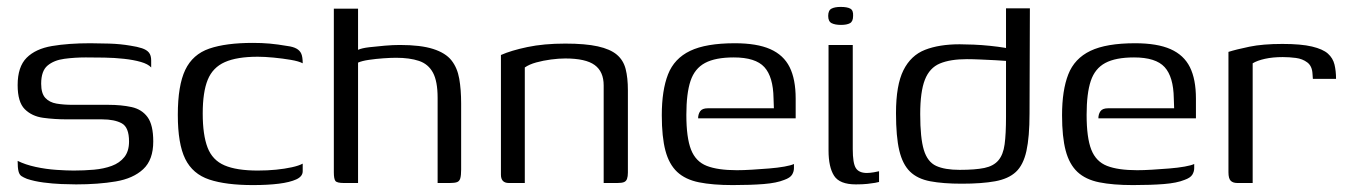

<svg xmlns="http://www.w3.org/2000/svg" viewBox="-20 -529 3902 555"><path d="M200 4Q183 4 157.5 3Q132 2 105.5 -1.5Q79 -5 58 -12Q48 -16 42 -20Q36 -24 33.5 -34Q31 -44 31 -64Q53 -53 83 -46.5Q113 -40 143 -38Q173 -36 193 -36Q223 -36 251.5 -38.5Q280 -41 303 -49.5Q326 -58 339.5 -75Q353 -92 353 -120Q353 -161 332 -172.5Q311 -184 275 -184H174Q137 -184 104.5 -188.5Q72 -193 51.5 -213.5Q31 -234 31 -283Q31 -336 57 -362Q83 -388 130.5 -396Q178 -404 241 -404Q264 -404 296 -403Q328 -402 357 -397Q377 -394 390.5 -389.5Q404 -385 410.5 -377Q417 -369 417 -354V-334Q408 -344 387 -350Q366 -356 338.5 -359Q311 -362 282 -362.5Q253 -363 228 -363Q196 -363 166 -359Q136 -355 117.5 -339.5Q99 -324 99 -287Q99 -259 111 -246Q123 -233 143.5 -229.5Q164 -226 190 -226H293Q331 -226 360.5 -219.5Q390 -213 406.5 -190.5Q423 -168 423 -120Q423 -67 394 -40Q365 -13 314.5 -4.5Q264 4 200 4Z M711 6Q633 6 585 -10Q537 -26 515.5 -69.5Q494 -113 494 -197Q494 -282 515.5 -327Q537 -372 585 -388.5Q633 -405 711 -405Q737 -405 759.5 -403Q782 -401 811 -396Q827 -394 837 -388.5Q847 -383 851 -373.5Q855 -364 855 -346Q844 -352 820.5 -356Q797 -360 771 -362.5Q745 -365 725 -365Q665 -365 630 -349.5Q595 -334 580.5 -298.5Q566 -263 566 -201Q566 -139 580 -102.5Q594 -66 629 -51Q664 -36 725 -36Q753 -36 778 -38.5Q803 -41 823.5 -45.5Q844 -50 855 -56V-34Q855 -19 836.5 -10.5Q818 -2 786 2Q754 6 711 6Z M974 0Q954 0 949.5 -6Q945 -12 945 -31V-504H1015V-385Q1026 -390 1047.5 -392.5Q1069 -395 1092.5 -397Q1116 -399 1136 -399Q1196 -399 1232 -387.5Q1268 -376 1285 -354.5Q1302 -333 1307.5 -301.5Q1313 -270 1313 -230V-39Q1313 -22 1310.5 -13.5Q1308 -5 1301 -2.5Q1294 0 1280 0H1245V-246Q1245 -294 1231.5 -319Q1218 -344 1191 -353Q1164 -362 1125 -362Q1110 -362 1088.5 -360.5Q1067 -359 1046.5 -356Q1026 -353 1015 -348V0Z M1451 0Q1428 0 1428 -24V-370Q1457 -383 1504.5 -393Q1552 -403 1614 -403Q1672 -403 1708 -395Q1744 -387 1763 -371Q1782 -355 1788.5 -329.5Q1795 -304 1795 -268V-30Q1795 -19 1792.5 -12Q1790 -5 1783.5 -2.5Q1777 0 1764 0H1725V-282Q1725 -322 1699 -341Q1673 -360 1614 -360Q1595 -360 1572.5 -357Q1550 -354 1530 -348.5Q1510 -343 1497 -334V0Z M2098 6Q2040 6 2000.5 -2Q1961 -10 1937.5 -32Q1914 -54 1903.5 -93.5Q1893 -133 1893 -196Q1893 -268 1911 -314Q1929 -360 1975 -382Q2021 -404 2104 -404Q2168 -404 2206.5 -387Q2245 -370 2262.5 -335Q2280 -300 2280 -244V-187H1998Q1998 -199 2004 -207.5Q2010 -216 2026 -216H2217L2216 -245Q2215 -307 2189.5 -335Q2164 -363 2101 -363Q2048 -363 2018 -347Q1988 -331 1976 -295Q1964 -259 1964 -197Q1964 -131 1977.5 -96.5Q1991 -62 2023 -49.5Q2055 -37 2110 -37Q2129 -37 2153.5 -38.5Q2178 -40 2203 -42Q2228 -44 2247.5 -47.5Q2267 -51 2275 -55V-43Q2275 -33 2269.5 -24Q2264 -15 2247 -9Q2225 0 2187.5 3Q2150 6 2098 6Z M2454 4Q2407 4 2391 -21Q2375 -46 2375 -94V-399H2445V-98Q2445 -57 2454 -43Q2463 -29 2486 -29Q2494 -29 2506 -31Q2518 -33 2521 -34V-3Q2518 -2 2509.5 -0.5Q2501 1 2487.5 2.5Q2474 4 2454 4ZM2411 -457Q2394 -457 2384 -462Q2374 -467 2374 -483Q2374 -499 2383.5 -504Q2393 -509 2410 -509Q2429 -509 2438 -504Q2447 -499 2446 -483Q2446 -467 2437 -462Q2428 -457 2411 -457Z M2570 -202Q2570 -283 2591.5 -326Q2613 -369 2654 -385Q2695 -401 2754 -401Q2771 -401 2794.5 -400Q2818 -399 2842 -396.5Q2866 -394 2884 -391Q2902 -388 2909 -385L2888 -375V-505H2957L2956 -201Q2956 -133 2947 -92.5Q2938 -52 2916.5 -32Q2895 -12 2856.5 -5Q2818 2 2760 2Q2706 2 2669 -5Q2632 -12 2610.5 -33Q2589 -54 2579.5 -94Q2570 -134 2570 -202ZM2754 -38Q2799 -38 2825.5 -43.5Q2852 -49 2866 -65.5Q2880 -82 2884 -112Q2888 -142 2888 -191V-353Q2877 -354 2856.5 -355Q2836 -356 2814 -357Q2792 -358 2775 -358Q2727 -358 2697 -345.5Q2667 -333 2653.5 -298.5Q2640 -264 2640 -199Q2640 -130 2650.5 -95.5Q2661 -61 2686 -49.5Q2711 -38 2754 -38Z M3255 6Q3197 6 3157.5 -2Q3118 -10 3094.5 -32Q3071 -54 3060.5 -93.5Q3050 -133 3050 -196Q3050 -268 3068 -314Q3086 -360 3132 -382Q3178 -404 3261 -404Q3325 -404 3363.5 -387Q3402 -370 3419.5 -335Q3437 -300 3437 -244V-187H3155Q3155 -199 3161 -207.5Q3167 -216 3183 -216H3374L3373 -245Q3372 -307 3346.5 -335Q3321 -363 3258 -363Q3205 -363 3175 -347Q3145 -331 3133 -295Q3121 -259 3121 -197Q3121 -131 3134.5 -96.5Q3148 -62 3180 -49.5Q3212 -37 3267 -37Q3286 -37 3310.5 -38.5Q3335 -40 3360 -42Q3385 -44 3404.5 -47.5Q3424 -51 3432 -55V-43Q3432 -33 3426.5 -24Q3421 -15 3404 -9Q3382 0 3344.5 3Q3307 6 3255 6Z M3601 0H3557Q3544 0 3537.5 -6.5Q3531 -13 3531 -31V-379Q3553 -386 3591.5 -394Q3630 -402 3687 -402Q3741 -402 3772.5 -394.5Q3804 -387 3818.5 -374Q3833 -361 3837.5 -342.5Q3842 -324 3842 -301H3775L3774 -315Q3773 -338 3759 -348.5Q3745 -359 3726 -361.5Q3707 -364 3688 -364Q3659 -364 3636.5 -359Q3614 -354 3601 -346Z"/></svg>

Font: Genos
Style: Regular
Weight: 400
Designer: Robert E. Leuschke
Foundry: Robert E. Leuschke
Version: Version 1.010